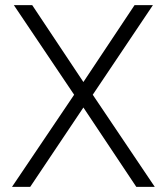

<svg xmlns="http://www.w3.org/2000/svg" viewBox="-20 -731 652 751"><path d="M306.2 -410.2 506.3 -710.9H578.1L342.8 -360.4L585.4 0H513.2L306.2 -310.5L98.1 0H26.9L270 -360.4L34.2 -710.9H106Z"/></svg>

Font: Melbourne
Style: Light
Weight: 300
Designer: Google
Version: Version 2.000980; 2014